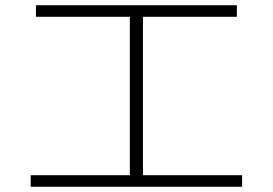

<svg xmlns="http://www.w3.org/2000/svg" viewBox="-20 -726 1040 732"><path d="M97 -14V-58H475V-662H117V-706H883V-662H525V-58H903V-14Z"/></svg>

Font: M PLUS 1 Code Light
Style: Regular
Weight: 300
Designer: Coji Morishita
Foundry: UNDERFOREST DESIGN
Version: Version 1.002